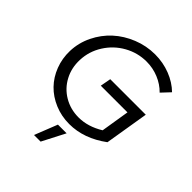

<svg xmlns="http://www.w3.org/2000/svg" viewBox="-244 -865 1242 1242"><g transform="rotate(45 376.5 -244.5)"><path d="M458 -705.5Q531 -705.5 596.5 -680Q662 -654.5 708 -609.5L653 -551Q615 -590 562.2 -611.8Q509.5 -633.5 451.5 -633.5Q370.5 -633.5 299.5 -593.8Q228.5 -554 185 -485.2Q141.5 -416.5 138.5 -335.5Q135.5 -261.5 168 -199.8Q200.5 -138 260.8 -102.2Q321 -66.5 395.5 -66.5Q480.5 -66.5 564.5 -118L596 -313.5H352L365.5 -386.5H690.5L641 -85.5Q516.5 6.5 383 6.5Q311 6.5 248.2 -20Q185.5 -46.5 141.8 -91.5Q98 -136.5 74 -199Q50 -261.5 52 -331.5Q54.5 -408 88.2 -477.2Q122 -546.5 176.8 -596.5Q231.5 -646.5 305 -676Q378.5 -705.5 458 -705.5ZM272 217.5 334 60.5H413.5L332.5 217.5Z"/></g></svg>

Font: Argentum Sans Light
Style: Italic
Weight: 300
Italic angle: -11.3°
Designer: Julieta Ulanovsky (font), Owen Earl (portions from Jones font), Cristiano Sobral (main changes and remaster)
Foundry: Julieta Ulanovsky (font), Owen Earl (portions from Jones font), Cristiano Sobral (main changes and remaster)
Version: Version 3.127